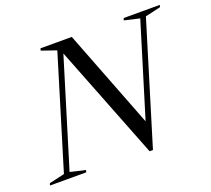

<svg xmlns="http://www.w3.org/2000/svg" viewBox="-153 -860 1123 1024"><g transform="rotate(-20 408.0 -347.5)"><path d="M574 -123 556 -119.5 725.5 -673 639 -693 643 -705H848.5L844.5 -693L757.5 -673L549 10H530L270.5 -652L284.5 -664.5L91 -32L177.5 -12L173.5 0H-32L-28 -12L59 -32L251.5 -664L167.5 -693L171 -705H348.5Z"/></g></svg>

Font: Newsreader 60pt
Style: Italic
Weight: 400
Italic angle: -17°
Designer: Hugues Gentile
Foundry: Production Type
Version: Version 1.003